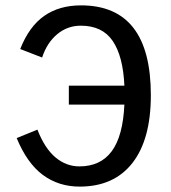

<svg xmlns="http://www.w3.org/2000/svg" viewBox="-20 -689 640 719"><path d="M237.8 -297.4V-368.2H445.8Q440.9 -478.5 402.1 -535.6Q363.3 -592.8 282.7 -592.8Q232.4 -592.8 194.1 -560.8Q155.8 -528.8 137.7 -473.6L55.7 -505.4Q88.9 -589.8 145.5 -629.4Q202.1 -668.9 283.2 -668.9Q544.9 -668.9 544.9 -332.5Q544.9 -167 475.8 -78.6Q406.7 9.8 278.3 9.8Q199.2 9.8 140.1 -34.2Q81.1 -78.1 42.5 -171.9L120.1 -203.6Q147.5 -133.3 187.7 -99.6Q228 -65.9 277.3 -65.9Q356.4 -65.9 398.4 -122.6Q440.4 -179.2 445.8 -297.4Z"/></svg>

Font: Cousine
Style: Regular
Weight: 400
Monospace: yes
Designer: Steve Matteson
Foundry: Ascender Corporation
Version: Version 1.20